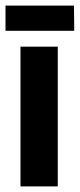

<svg xmlns="http://www.w3.org/2000/svg" viewBox="-21 -667 286 687"><path d="M185.7 -500V0H52.3V-500ZM-1.3 -647H243.7L244.7 -556.7H-1.3Z"/></svg>

Font: Nata Sans
Style: Regular
Weight: 400
Designer: Daniel Uzquiano Cruz
Version: Version 1.001